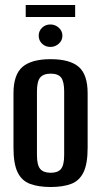

<svg xmlns="http://www.w3.org/2000/svg" viewBox="-20 -741 404 769"><path d="M183 8Q134 8 100.5 -4.5Q67 -17 50.5 -51Q34 -85 34 -149V-367Q34 -442 70 -473Q106 -504 183 -504Q259 -504 295 -473.5Q331 -443 331 -367V-149Q331 -85 314.5 -51Q298 -17 265 -4.5Q232 8 183 8ZM183 -49Q212 -49 224.5 -64.5Q237 -80 237 -120V-375Q237 -414 225 -430Q213 -446 183 -446Q154 -446 141 -430.5Q128 -415 128 -375V-120Q128 -80 141 -64.5Q154 -49 183 -49ZM182 -553Q162 -553 148.5 -566Q135 -579 135 -598Q135 -617 148.5 -630Q162 -643 182 -643Q201 -643 215.5 -630Q230 -617 230 -598Q230 -579 215.5 -566Q201 -553 182 -553ZM83 -673V-721H281V-673Z"/></svg>

Font: Alumni Sans SemiBold
Style: Regular
Weight: 600
Designer: Robert E. Leuschke
Foundry: Robert E. Leuschke
Version: Version 1.018